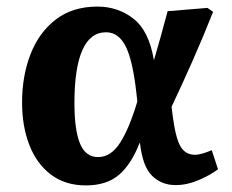

<svg xmlns="http://www.w3.org/2000/svg" viewBox="-20 -548 705 583"><path d="M241 15Q178 15 134.5 -18Q91 -51 69 -108Q47 -165 47 -237Q47 -317 72.5 -383Q98 -449 149 -488.5Q200 -528 276 -528Q338 -528 385 -491.5Q432 -455 447 -367H448Q457 -398 467.5 -435Q478 -472 489 -514L610 -524L627 -512Q597 -436 564 -361.5Q531 -287 501 -224L504 -199Q513 -129 528 -103.5Q543 -78 572 -78Q582 -78 595.5 -82Q609 -86 623 -92L642 -34Q618 -16 583 -1Q548 14 513 14Q471 14 442 -14Q413 -42 405 -114H404Q378 -48 340.5 -16.5Q303 15 241 15ZM278 -71Q317 -71 345 -115Q373 -159 397 -240L394 -267Q383 -365 361.5 -407.5Q340 -450 302 -450Q254 -450 230 -395.5Q206 -341 206 -235Q206 -153 223 -112Q240 -71 278 -71Z"/></svg>

Font: Literata 12pt
Style: Bold Italic
Weight: 700
Italic angle: -2°
Designer: Latin by Veronika Burian and Jose Scaglione. Greek by Irene Vlachou. Cyrillic by Vera Evstafieva
Foundry: TypeTogether
Version: Version 3.002